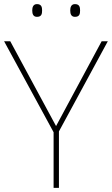

<svg xmlns="http://www.w3.org/2000/svg" viewBox="-20 -915 545 935"><path d="M137 -864C137 -847 142 -833 160 -833C182 -833 185 -847 185 -864C185 -880 182 -895 160 -895C142 -895 137 -880 137 -864ZM322 -864C322 -847 327 -833 345 -833C367 -833 370 -847 370 -864C370 -880 367 -895 345 -895C327 -895 322 -880 322 -864ZM253 -301 30 -714H0L241 -271V0H267V-275L505 -714H475Z"/></svg>

Font: Noto Sans Arabic Thin
Style: Regular
Weight: 100
Designer: Monotype Design Team, Nadine Chahine, Nizar Qandah and Khaled Hosny
Foundry: Monotype Imaging Inc.
Version: Version 2.012